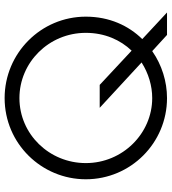

<svg xmlns="http://www.w3.org/2000/svg" viewBox="24 -766 742 830"><g transform="rotate(-90 395.0 -351.0)"><path d="M589 -64 659 0H756L641 -107C699 -166 738 -249 738 -351C738 -545 580 -702 386 -702C189 -702 35 -542 35 -351C35 -157 192 0 386 0C457 0 529 -22 589 -64ZM591 -153 443 -291H344L540 -110C493 -80 439 -64 386 -64C233 -64 105 -192 105 -351C105 -509 230 -638 386 -638C540 -638 668 -511 668 -351C668 -269 637 -201 591 -153Z"/></g></svg>

Font: LilGrotesk
Style: Regular
Weight: 400
Designer: Bastien Sozeau
Foundry: NBR — Bastien Sozeau
Version: Version 2.001